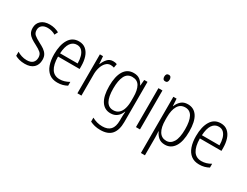

<svg xmlns="http://www.w3.org/2000/svg" viewBox="-86 -1381 2923 2272"><g transform="rotate(30 1375.5 -245.0)"><path d="M332 -136Q332 -67 290.5 -28.5Q249 10 171 10Q128 10 94.5 0.5Q61 -9 38 -22V-78Q64 -61 98.5 -50Q133 -39 170 -39Q224 -39 250.5 -64.5Q277 -90 277 -134Q277 -177 251 -200Q225 -223 172 -250Q134 -269 104.5 -289Q75 -309 58 -336.5Q41 -364 41 -407Q41 -467 83 -504.5Q125 -542 199 -542Q235 -542 267.5 -533.5Q300 -525 327 -510L305 -465Q283 -479 255 -487Q227 -495 198 -495Q150 -495 122 -472Q94 -449 94 -408Q94 -367 120.5 -344.5Q147 -322 201 -294Q239 -275 268 -255Q297 -235 314.5 -207Q332 -179 332 -136Z M598 -542Q656 -542 693.5 -509.5Q731 -477 748.5 -422.5Q766 -368 766 -303V-262H471Q472 -152 509 -95Q546 -38 620 -38Q684 -38 747 -75V-23Q718 -7 686 1.5Q654 10 616 10Q548 10 504 -24Q460 -58 438.5 -120Q417 -182 417 -264Q417 -391 463 -466.5Q509 -542 598 -542ZM598 -495Q543 -495 510.5 -448Q478 -401 473 -307H713Q713 -359 701 -402Q689 -445 663.5 -470Q638 -495 598 -495Z M1065 -541Q1078 -541 1092 -539Q1106 -537 1118 -532L1109 -479Q1099 -482 1087 -484.5Q1075 -487 1062 -487Q1025 -487 997.5 -458.5Q970 -430 955.5 -383.5Q941 -337 942 -282V0H887V-532H930L938 -429H941Q957 -472 987 -506.5Q1017 -541 1065 -541Z M1347 -542Q1399 -542 1431 -517.5Q1463 -493 1483 -452H1486L1493 -532H1538V19Q1538 126 1490 183.5Q1442 241 1336 241Q1294 241 1259.5 232.5Q1225 224 1195 209V155Q1228 173 1262.5 182.5Q1297 192 1336 192Q1410 192 1446.5 152Q1483 112 1483 27V-4Q1483 -24 1484 -46Q1485 -68 1487 -93H1483Q1465 -45 1429.5 -17.5Q1394 10 1342 10Q1260 10 1215 -59Q1170 -128 1170 -263Q1170 -396 1215 -469Q1260 -542 1347 -542ZM1355 -493Q1287 -493 1256.5 -432Q1226 -371 1226 -263Q1226 -149 1257.5 -93.5Q1289 -38 1352 -38Q1399 -38 1428 -64.5Q1457 -91 1470.5 -136Q1484 -181 1484 -237V-294Q1484 -387 1454 -440Q1424 -493 1355 -493Z M1715 -731Q1734 -731 1743 -718.5Q1752 -706 1752 -686Q1752 -641 1715 -641Q1697 -641 1687.5 -653Q1678 -665 1678 -686Q1678 -706 1687 -718.5Q1696 -731 1715 -731ZM1742 -532V0H1687V-532Z M2087 -542Q2170 -542 2215 -474Q2260 -406 2260 -269Q2260 -131 2213.5 -60.5Q2167 10 2086 10Q2030 10 1996 -20Q1962 -50 1946 -90H1942Q1943 -72 1944.5 -50.5Q1946 -29 1946 -8V236H1891V-532H1935L1941 -434H1944Q1962 -480 1996 -511Q2030 -542 2087 -542ZM2078 -494Q2012 -494 1979 -438.5Q1946 -383 1946 -285V-249Q1946 -146 1979.5 -92Q2013 -38 2077 -38Q2135 -38 2169.5 -94Q2204 -150 2204 -269Q2204 -378 2173.5 -436Q2143 -494 2078 -494Z M2536 -542Q2594 -542 2631.5 -509.5Q2669 -477 2686.5 -422.5Q2704 -368 2704 -303V-262H2409Q2410 -152 2447 -95Q2484 -38 2558 -38Q2622 -38 2685 -75V-23Q2656 -7 2624 1.5Q2592 10 2554 10Q2486 10 2442 -24Q2398 -58 2376.5 -120Q2355 -182 2355 -264Q2355 -391 2401 -466.5Q2447 -542 2536 -542ZM2536 -495Q2481 -495 2448.5 -448Q2416 -401 2411 -307H2651Q2651 -359 2639 -402Q2627 -445 2601.5 -470Q2576 -495 2536 -495Z"/></g></svg>

Font: Noto Sans Lao Condensed Light
Style: Regular
Weight: 300
Width: 3
Designer: Monotype Design Team
Foundry: Monotype Imaging Inc.
Version: Version 2.003; ttfautohint (v1.8.4.7-5d5b)